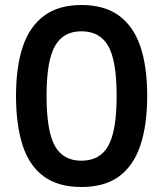

<svg xmlns="http://www.w3.org/2000/svg" viewBox="-20 -737 652 767"><path d="M305 10Q212 10 154 -33Q96 -76 70 -157.5Q44 -239 44 -354Q44 -470 71 -550.5Q98 -631 156 -674Q214 -717 305 -717Q398 -717 456 -674Q514 -631 541 -550.5Q568 -470 568 -354Q568 -238 541 -157Q514 -76 456.5 -33Q399 10 305 10ZM305 -95Q379 -95 412.5 -154.5Q446 -214 446 -354Q446 -494 412.5 -553Q379 -612 305 -612Q233 -612 199.5 -553Q166 -494 166 -354Q166 -214 199 -154.5Q232 -95 305 -95Z"/></svg>

Font: 42dot Sans Light
Style: Bold
Weight: 700
Version: Version 1.000